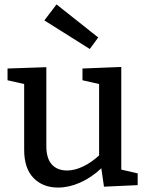

<svg xmlns="http://www.w3.org/2000/svg" viewBox="-20 -836 664 866"><path d="M527 -71 601 -54V-1L449 6L437 -77Q391 -34 340.5 -12Q290 10 242 10Q173 10 131 -33.5Q89 -77 89 -160V-457L14 -474V-527L189 -533V-177Q189 -122 213.5 -94.5Q238 -67 283 -67Q316 -67 353.5 -84.5Q391 -102 427 -135V-457L352 -474V-527L527 -534ZM180 -744 235 -816 423 -667 385 -615Z"/></svg>

Font: Bitter Pro Medium
Style: Regular
Weight: 500
Designer: Sol Matas, and Bitter project Authors
Foundry: Sol Matas
Version: Version 1.010